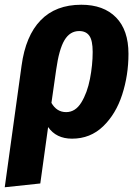

<svg xmlns="http://www.w3.org/2000/svg" viewBox="-44 -568 592 810"><path d="M498 -341Q498 -251 471.5 -169Q445 -87 391 -35Q337 17 260 17Q193 17 159 -32L126 206L-24 222L47 -291Q64 -417 127.5 -482.5Q191 -548 299 -548Q393 -548 445.5 -494.5Q498 -441 498 -341ZM347 -349Q347 -397 333 -417Q319 -437 290 -437Q251 -437 228 -398.5Q205 -360 193 -274L173 -134Q195 -95 235 -95Q274 -95 299 -135.5Q324 -176 335.5 -235Q347 -294 347 -349Z"/></svg>

Font: Fira Sans Condensed
Style: Bold Italic
Weight: 700
Width: 3
Italic angle: -8°
Designer: Carrois Corporate & Edenspiekermann AG
Foundry: Carrois Corporate GbR & Edenspiekermann AG
Version: Version 4.203